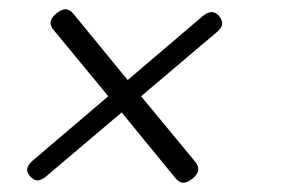

<svg xmlns="http://www.w3.org/2000/svg" viewBox="-20 -529 640 415"><path d="M396 -143Q385 -134 376.5 -134Q368 -134 360 -143L243 -286L80 -148Q69 -139 61 -139Q53 -139 45 -148Q37 -157 39 -165.5Q41 -174 52 -183L214 -321L96 -464Q88 -473 89.5 -482Q91 -491 102 -500Q113 -509 121.5 -509Q130 -509 138 -500L256 -356L418 -494Q429 -503 437.5 -503Q446 -503 454 -494Q461 -485 460 -476.5Q459 -468 448 -459L285 -321L403 -178Q410 -169 408.5 -160.5Q407 -152 396 -143Z"/></svg>

Font: Maple Mono Thin
Style: Italic
Weight: 250
Italic angle: -10°
Monospace: yes
Designer: subframe7536
Version: Version 7.000